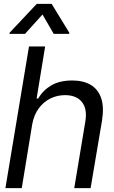

<svg xmlns="http://www.w3.org/2000/svg" viewBox="-20 -966 585 986"><path d="M255.9 -792 198.2 -891.6 108.4 -792H28.3L29.3 -797.9L168.9 -946.3H245.1L335.9 -797.9L335 -792ZM145.5 -328.1 91.8 0H7.8L128.9 -727.5H211.9L168 -460H175.8Q201.2 -502.9 243.9 -527.8Q286.6 -552.7 351.6 -552.7Q407.2 -552.7 445.3 -530.5Q483.4 -508.3 499.3 -462.6Q515.1 -417 503.9 -346.7L445.3 0H361.3L418 -340.8Q429.2 -406.2 401.1 -441.7Q373 -477.1 314.5 -477.5Q273.4 -477.5 238.3 -460Q203.1 -442.4 178.7 -409.2Q154.3 -376 145.5 -328.1Z"/></svg>

Font: Inter Tight
Style: Italic
Weight: 400
Italic angle: -9.39999°
Designer: Rasmus Andersson
Foundry: rsms
Version: Version 3.002